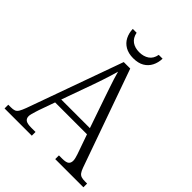

<svg xmlns="http://www.w3.org/2000/svg" viewBox="-247 -1033 1171 1171"><g transform="rotate(45 338.0 -448.0)"><path d="M-2 0V-32H19Q40 -32 51.5 -36.5Q63 -41 71.5 -55Q80 -69 90 -96L312 -714H368L592 -83Q600 -61 608 -50.5Q616 -40 628 -36Q640 -32 661 -32H678V0H435V-32H463Q496 -32 508 -41.5Q520 -51 520 -71Q520 -80 517 -92Q514 -104 510 -116Q506 -128 503 -136L465 -244H190L153 -140Q150 -131 146 -118Q142 -105 138.5 -92.5Q135 -80 135 -71Q135 -51 148.5 -41.5Q162 -32 196 -32H233V0ZM204 -283H451L382 -483Q373 -511 362.5 -540.5Q352 -570 343.5 -598Q335 -626 329 -648Q324 -628 315.5 -602Q307 -576 298 -547.5Q289 -519 279 -492ZM336 -771Q295 -771 266.5 -787.5Q238 -804 223.5 -832.5Q209 -861 208 -896H241Q249 -858 274 -840.5Q299 -823 336 -823Q373 -823 399 -840.5Q425 -858 432 -896H465Q464 -861 449.5 -832.5Q435 -804 407 -787.5Q379 -771 336 -771Z"/></g></svg>

Font: Noto Serif Khmer Light
Style: Regular
Weight: 300
Version: Version 2.003